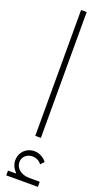

<svg xmlns="http://www.w3.org/2000/svg" viewBox="-190 -771 587 1061"><g transform="rotate(20 103.0 -240.0)"><path d="M10 260H196V230H135C87 230 53 203 53 165C53 135 78 112 111 112C133 112 153 122 165 139L184 118C167 95 139 81 111 81C64 81 28 117 28 164C28 188 39 212 57 229L56 232H10ZM86 0H119V-740H86Z"/></g></svg>

Font: IBM Plex Arabic ExtraLight
Style: Regular
Weight: 200
Designer: Mike Abbink, Paul van der Laan, Pieter van Rosmalen, Wael Morcos, Khajak Apelian
Foundry: Bold Monday
Version: Version 1.0